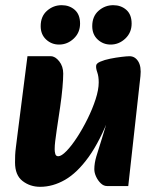

<svg xmlns="http://www.w3.org/2000/svg" viewBox="-20 -708 604 741"><path d="M135 13Q96 13 67 -9.5Q38 -32 38 -81Q38 -96 38.5 -109Q39 -122 41.5 -141Q44 -160 48 -193L86 -491H176Q193 -491 208.5 -471.5Q224 -452 224 -424Q224 -403 221 -369Q218 -335 212 -294L199 -207Q195 -179 193 -162.5Q191 -146 191 -132Q191 -122 193.5 -113.5Q196 -105 205 -105Q217 -105 236.5 -125Q256 -145 277.5 -178Q299 -211 318 -249.5Q337 -288 349 -325Q361 -362 361 -390Q361 -413 355.5 -428.5Q350 -444 351 -454Q351 -463 367 -470Q383 -477 405.5 -481.5Q428 -486 449 -488.5Q470 -491 480 -491Q501 -491 513.5 -471Q526 -451 522 -414L475 10H393Q380 10 369 -0.5Q358 -11 351 -26Q344 -41 344 -55Q344 -78 352 -105Q360 -132 373.5 -174Q387 -216 405 -282V-265Q366 -163 322 -102Q278 -41 231 -14Q184 13 135 13ZM407 -536Q378 -536 357 -555.5Q336 -575 336 -607Q336 -645 360.5 -666.5Q385 -688 417 -688Q447 -688 467.5 -670Q488 -652 488 -617Q488 -582 463.5 -559Q439 -536 407 -536ZM208 -536Q179 -536 158 -555.5Q137 -575 137 -607Q137 -645 161.5 -666.5Q186 -688 218 -688Q248 -688 268.5 -670Q289 -652 289 -617Q289 -582 264.5 -559Q240 -536 208 -536Z"/></svg>

Font: Alkatra
Style: Regular
Weight: 400
Designer: Suman Bhandary
Version: Version 1.100;gftools[0.9.22]